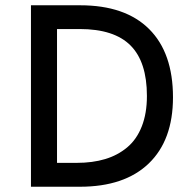

<svg xmlns="http://www.w3.org/2000/svg" viewBox="-20 -710 729 730"><path d="M97.7 0V-689.9H284.7Q456.1 -689.9 546.9 -599.6Q637.7 -509.3 637.7 -339.8Q637.7 -177.2 545.7 -88.6Q453.6 0 283.7 0ZM196.8 -90.8H272Q332 -90.8 379.9 -105.2Q427.7 -119.6 463.6 -149.7Q499.5 -179.7 519 -229.2Q538.6 -278.8 538.6 -345.2Q538.6 -474.6 476.3 -537.1Q414.1 -599.6 282.7 -599.6H196.8Z"/></svg>

Font: HK Grotesk Medium
Style: Regular
Weight: 500
Designer: Alfredo Marco Pradil and Stefan Peev
Foundry: Hanken Design Co.
Version: Version 1.045;PS 001.045;hotconv 1.0.88;makeotf.lib2.5.64775